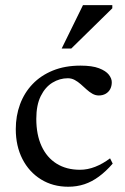

<svg xmlns="http://www.w3.org/2000/svg" viewBox="-20 -700 477 730"><path d="M286 -450.5Q330.5 -450.5 356.5 -440.5Q382.5 -430.5 393.8 -416Q405 -401.5 405 -387.5Q405 -372.5 399 -361.2Q393 -350 381.8 -343.5Q370.5 -337 355.5 -337Q343 -337 331.5 -343.5Q320 -350 309 -360Q298 -370 287 -379.8Q276 -389.5 264 -396Q252 -402.5 238 -402.5Q207 -402.5 179.5 -385.8Q152 -369 135 -334.8Q118 -300.5 118 -248Q118 -188 138 -144.5Q158 -101 195.2 -77.8Q232.5 -54.5 284 -54.5Q313 -54.5 341.8 -65.8Q370.5 -77 398.5 -98L408.5 -78Q383 -48.5 356.2 -28.8Q329.5 -9 300.8 0.5Q272 10 239.5 10Q181 10 135.8 -18Q90.5 -46 65.2 -95.5Q40 -145 40 -209Q40 -259.5 56.2 -303.5Q72.5 -347.5 103.8 -380.2Q135 -413 181 -431.8Q227 -450.5 286 -450.5ZM214.5 -515.5 295.5 -680.5H407V-668.5L251 -515.5Z"/></svg>

Font: Newsreader 16pt 16pt
Style: Regular
Weight: 400
Version: Version 1.003